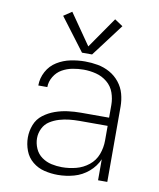

<svg xmlns="http://www.w3.org/2000/svg" viewBox="-85 -824 746 900"><g transform="rotate(10 288.0 -374.5)"><path d="M251 8Q290 8 328 -2.5Q366 -13 396.5 -39Q427 -65 442 -100V0H486V-358Q486 -389 478 -418.5Q470 -448 450.5 -472.5Q431 -497 404 -512Q377 -527 347 -532.5Q317 -538 286 -538Q252 -538 217.5 -531Q183 -524 153 -505.5Q123 -487 106 -455.5Q89 -424 89 -389H132Q132 -415 146.5 -439Q161 -463 184 -476Q207 -489 233.5 -494Q260 -499 286 -499Q316 -499 345.5 -491.5Q375 -484 398.5 -464.5Q422 -445 432 -416.5Q442 -388 442 -358V-298H308Q277 -298 246 -294Q215 -290 185.5 -279.5Q156 -269 131 -250Q106 -231 94.5 -201.5Q83 -172 83 -141Q83 -109 94.5 -78.5Q106 -48 131 -27.5Q156 -7 187.5 0.5Q219 8 251 8ZM264 -31Q239 -31 214 -36.5Q189 -42 168 -57Q147 -72 136.5 -96Q126 -120 126 -145Q126 -169 137 -191.5Q148 -214 168.5 -227Q189 -240 212.5 -247Q236 -254 260 -256.5Q284 -259 308 -259H442V-189Q442 -155 430 -123Q418 -91 391 -69.5Q364 -48 331 -39.5Q298 -31 264 -31ZM264 -576H312L429 -731L390 -757L288 -610L186 -757L147 -731Z"/></g></svg>

Font: Iosevka Sparkle Extralight
Style: Regular
Weight: 200
Designer: Belleve Invis
Foundry: Belleve Invis
Version: Version 4.5.0; ttfautohint (v1.8.3)